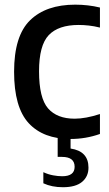

<svg xmlns="http://www.w3.org/2000/svg" viewBox="-20 -572 455 804"><path d="M275 10Q161.5 10 100.2 -56.2Q39 -122.5 39 -271.5Q39 -422 106 -487.2Q173 -552.5 295 -552.5Q321.5 -552.5 347.8 -549.5Q374 -546.5 398.5 -540.5V-456.5Q375 -462.5 352.2 -465Q329.5 -467.5 309.5 -467.5Q224.5 -467.5 184 -424.8Q143.5 -382 143.5 -273.5Q143.5 -161.5 181.2 -118.2Q219 -75 292.5 -75Q338.5 -75 398.5 -94.5V-11Q339 10 275 10ZM243.5 212Q197 212 161.5 195.5V149Q182 158.5 202.5 162.2Q223 166 240.5 166Q292.5 166 292.5 126.5Q292.5 85 239.5 85H221.5V-10H275.5V50Q350.5 61 350.5 130Q350.5 167 323.8 189.5Q297 212 243.5 212Z"/></svg>

Font: Encode Sans SemiCondensed SemiCondensed Medium
Style: Regular
Weight: 500
Width: 4
Designer: Multiple Designers
Foundry: Impallari Type
Version: Version 3.000; ttfautohint (v1.8.3) -l 8 -r 50 -G 200 -x 14 